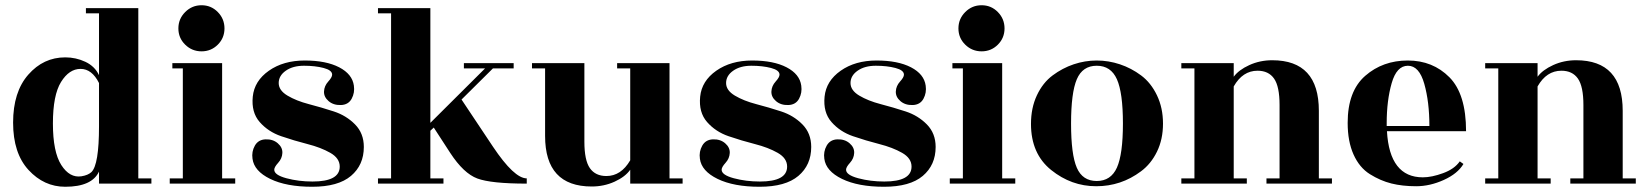

<svg xmlns="http://www.w3.org/2000/svg" viewBox="-20 -701 6295 733"><path d="M229 12Q148 12 89 -52Q30 -116 30 -233Q30 -350 88 -416Q146 -482 229 -482Q270 -482 306 -465Q342 -448 358 -414V-650H308V-670H508V-20H558V0H358V-46Q331 12 229 12ZM358 -219V-384Q331 -438 287.5 -438Q244 -438 213 -388Q182 -338 182 -229.5Q182 -121 214 -71Q246 -21 291 -28Q316 -32 329 -44Q358 -72 358 -219Z M828 -20H878V0H628V-20H678V-440H638V-460H828ZM837 -592.5Q837 -556 811.5 -530.5Q786 -505 749.5 -505Q713 -505 687 -530.5Q661 -556 661 -592.5Q661 -629 687 -655Q713 -681 749.5 -681Q786 -681 811.5 -655Q837 -629 837 -592.5Z M1173 -8Q1277 -8 1277 -65Q1277 -97 1241 -117.5Q1205 -138 1154 -151Q1103 -164 1053.5 -181Q1004 -198 971.5 -235Q939 -272 945 -332Q951 -392 1006.5 -431Q1062 -470 1143.5 -470Q1225 -470 1275 -444Q1325 -418 1331 -374Q1335 -347 1322.5 -324Q1310 -301 1281.5 -300Q1253 -299 1234.5 -315Q1216 -331 1217 -352Q1218 -373 1233 -389.5Q1248 -406 1248 -416Q1248 -433 1215.5 -441.5Q1183 -450 1140.5 -450Q1098 -450 1071 -431Q1044 -412 1044 -384Q1044 -356 1077.5 -336Q1111 -316 1159 -303.5Q1207 -291 1254.5 -275.5Q1302 -260 1335.5 -226Q1369 -192 1369 -140Q1369 -71 1320 -29.5Q1271 12 1172 12Q1073 12 1011.5 -18Q950 -48 944 -95Q940 -122 953 -145Q966 -168 994 -169Q1022 -170 1040.5 -154Q1059 -138 1058 -117Q1057 -96 1042 -79.5Q1027 -63 1027 -53Q1027 -33 1073.5 -20.5Q1120 -8 1173 -8Z M1991 -20V0Q1855 0 1802.5 -19.5Q1750 -39 1699 -117L1636 -214L1623 -202V-20H1673V0H1423V-20H1473V-650H1423V-670H1623V-232L1832 -440H1751V-460H1941V-440H1862L1742 -321L1862 -141Q1943 -20 1991 -20Z M2386 0V-53Q2367 -26 2326.5 -7.5Q2286 11 2239 11Q2061 11 2061 -182V-440H2011V-460H2211V-160Q2211 -89 2232 -59Q2253 -29 2295 -29Q2351 -29 2386 -89V-440H2336V-460H2536V-20H2586V0Z M2881 -8Q2985 -8 2985 -65Q2985 -97 2949 -117.5Q2913 -138 2862 -151Q2811 -164 2761.5 -181Q2712 -198 2679.5 -235Q2647 -272 2653 -332Q2659 -392 2714.5 -431Q2770 -470 2851.5 -470Q2933 -470 2983 -444Q3033 -418 3039 -374Q3043 -347 3030.5 -324Q3018 -301 2989.5 -300Q2961 -299 2942.5 -315Q2924 -331 2925 -352Q2926 -373 2941 -389.5Q2956 -406 2956 -416Q2956 -433 2923.5 -441.5Q2891 -450 2848.5 -450Q2806 -450 2779 -431Q2752 -412 2752 -384Q2752 -356 2785.5 -336Q2819 -316 2867 -303.5Q2915 -291 2962.5 -275.5Q3010 -260 3043.5 -226Q3077 -192 3077 -140Q3077 -71 3028 -29.5Q2979 12 2880 12Q2781 12 2719.5 -18Q2658 -48 2652 -95Q2648 -122 2661 -145Q2674 -168 2702 -169Q2730 -170 2748.5 -154Q2767 -138 2766 -117Q2765 -96 2750 -79.5Q2735 -63 2735 -53Q2735 -33 2781.5 -20.5Q2828 -8 2881 -8Z M3356 -8Q3460 -8 3460 -65Q3460 -97 3424 -117.5Q3388 -138 3337 -151Q3286 -164 3236.5 -181Q3187 -198 3154.5 -235Q3122 -272 3128 -332Q3134 -392 3189.5 -431Q3245 -470 3326.5 -470Q3408 -470 3458 -444Q3508 -418 3514 -374Q3518 -347 3505.5 -324Q3493 -301 3464.5 -300Q3436 -299 3417.5 -315Q3399 -331 3400 -352Q3401 -373 3416 -389.5Q3431 -406 3431 -416Q3431 -433 3398.5 -441.5Q3366 -450 3323.5 -450Q3281 -450 3254 -431Q3227 -412 3227 -384Q3227 -356 3260.5 -336Q3294 -316 3342 -303.5Q3390 -291 3437.5 -275.5Q3485 -260 3518.5 -226Q3552 -192 3552 -140Q3552 -71 3503 -29.5Q3454 12 3355 12Q3256 12 3194.5 -18Q3133 -48 3127 -95Q3123 -122 3136 -145Q3149 -168 3177 -169Q3205 -170 3223.5 -154Q3242 -138 3241 -117Q3240 -96 3225 -79.5Q3210 -63 3210 -53Q3210 -33 3256.5 -20.5Q3303 -8 3356 -8Z M3806 -20H3856V0H3606V-20H3656V-440H3616V-460H3806ZM3815 -592.5Q3815 -556 3789.5 -530.5Q3764 -505 3727.5 -505Q3691 -505 3665 -530.5Q3639 -556 3639 -592.5Q3639 -629 3665 -655Q3691 -681 3727.5 -681Q3764 -681 3789.5 -655Q3815 -629 3815 -592.5Z M4091 -60.5Q4113 -10 4167 -10Q4221 -10 4244 -61Q4267 -112 4267 -229.5Q4267 -347 4244 -398.5Q4221 -450 4167 -450Q4113 -450 4091 -398.5Q4069 -347 4069 -229Q4069 -111 4091 -60.5ZM3916 -228Q3916 -289 3938.5 -337Q3961 -385 3998.5 -413Q4036 -441 4079 -455.5Q4122 -470 4167 -470Q4212 -470 4255.5 -455.5Q4299 -441 4336.5 -413Q4374 -385 4397 -337Q4420 -289 4420 -229Q4420 -169 4397 -122Q4374 -75 4336 -47Q4260 10 4165 10Q4070 10 3993 -52Q3916 -114 3916 -228Z M5015 -20H5065V0H4815V-20H4865V-300Q4865 -371 4844 -401Q4823 -431 4781 -431Q4724 -431 4690 -371V-20H4740V0H4490V-20H4540V-440H4490V-460H4690V-408Q4709 -434 4749.5 -452.5Q4790 -471 4837 -471Q5015 -471 5015 -278Z M5577 -200H5275Q5285 -24 5412 -24Q5446 -24 5489.5 -40Q5533 -56 5553 -85L5567 -75Q5545 -38 5492 -14Q5439 10 5386.5 10Q5334 10 5292 -0.5Q5250 -11 5210 -36Q5170 -61 5147.5 -111Q5125 -161 5125 -232Q5125 -353 5192 -411.5Q5259 -470 5354.5 -470Q5450 -470 5513.5 -406Q5577 -342 5577 -200ZM5274 -220H5437Q5437 -312 5417.5 -381Q5398 -450 5355 -450Q5312 -450 5293 -383.5Q5274 -317 5274 -231Z M6175 -20H6225V0H5975V-20H6025V-300Q6025 -371 6004 -401Q5983 -431 5941 -431Q5884 -431 5850 -371V-20H5900V0H5650V-20H5700V-440H5650V-460H5850V-408Q5869 -434 5909.5 -452.5Q5950 -471 5997 -471Q6175 -471 6175 -278Z"/></svg>

Font: Rozha One
Style: Regular
Weight: 400
Designer: Tim Donaldson, Indian Type Foundry
Foundry: Indian Type Foundry
Version: Version 1.300;PS 1.0;hotconv 1.0.78;makeotf.lib2.5.61930; tt